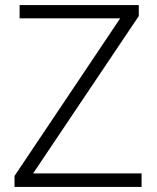

<svg xmlns="http://www.w3.org/2000/svg" viewBox="-20 -734 615 754"><path d="M536 0H37V-43L452 -662H57V-714H525V-671L110 -53H536Z"/></svg>

Font: Noto Sans Georgian Light
Style: Regular
Weight: 300
Version: Version 2.002